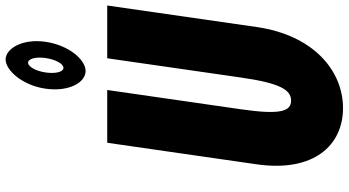

<svg xmlns="http://www.w3.org/2000/svg" viewBox="-299 -928 1242 684"><g transform="rotate(-90 322.0 -586.0)"><path d="M348.1 -1045C336 -961 370.5 -902 411 -902C450.6 -902 503 -961 515.1 -1045C527.1 -1128 490.4 -1187 452 -1187C414.1 -1187 360 -1128 348.1 -1045ZM405.9 -1045C410.8 -1079 426.6 -1107 440.5 -1107C454.9 -1107 462.2 -1079 457.3 -1045C452.3 -1010 437.1 -981 422.4 -981C407.2 -981 400.8 -1010 405.9 -1045ZM644.4 -825H456.4L387.7 -348C367.8 -210 344.3 -170 305.5 -170C266.7 -170 254.7 -210 274.6 -348L343.4 -825H155.4L78.7 -293C49.3 -89 146.3 15 278.8 15C411.4 15 538.4 -89 567.8 -293Z"/></g></svg>

Font: Blink
Style: Obl
Weight: 400
Designer: Mew Too
Foundry: Cannot Into Space Fonts
Version: Version 001.000